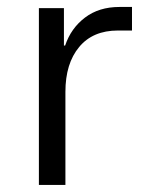

<svg xmlns="http://www.w3.org/2000/svg" viewBox="-20 -523 423 543"><path d="M90 0V-500H160.8V-394.2H164.2Q180.8 -443.3 220.4 -473.3Q260 -503.3 317.5 -503.3H353.3V-436.7H313.3Q242.5 -436.7 203.8 -390Q165 -343.3 165 -263.3V0Z"/></svg>

Font: Funnel Sans Light Light
Style: Regular
Weight: 300
Version: Version 1.000